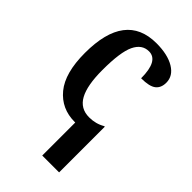

<svg xmlns="http://www.w3.org/2000/svg" viewBox="-238 -625 942 942"><g transform="rotate(45 233.0 -154.0)"><path d="M253 10H249Q157 10 101 -58Q45 -126 45 -265Q45 -547 260 -547Q338 -547 384.5 -519Q431 -491 431 -444Q431 -408 408 -390Q385 -372 328 -372Q328 -493 262 -493Q214 -493 189.5 -442Q165 -391 165 -266Q165 -160 193.5 -108Q222 -56 283 -56Q329 -56 366 -78H370V239H253Z"/></g></svg>

Font: Noto Serif NarrowSemiBold
Style: Regular
Weight: 600
Width: 4
Designer: Monotype Design Team
Foundry: Monotype Imaging Inc.
Version: Version 1.001